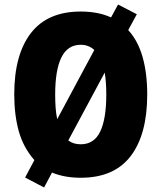

<svg xmlns="http://www.w3.org/2000/svg" viewBox="-20 -776 714 849"><path d="M631 -358Q631 -182 558 -86Q485 10 337 10Q265 10 210 -13L175 53L91 9L132 -68Q83 -124 63 -196Q43 -268 43 -359Q43 -534 116.5 -629.5Q190 -725 337 -725Q414 -725 471 -699L502 -756L585 -713L547 -643Q590 -596 610.5 -524Q631 -452 631 -358ZM224 -358Q224 -326 226 -299Q228 -272 233 -249L397 -555Q372 -578 337 -578Q279 -578 251.5 -522Q224 -466 224 -358ZM450 -358Q450 -413 443 -455L282 -155Q304 -138 337 -138Q396 -138 423 -194Q450 -250 450 -358Z"/></svg>

Font: Noto Sans Lao Condensed Black
Style: Regular
Weight: 900
Width: 3
Designer: Monotype Design Team
Foundry: Monotype Imaging Inc.
Version: Version 2.003; ttfautohint (v1.8.4.7-5d5b)